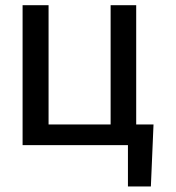

<svg xmlns="http://www.w3.org/2000/svg" viewBox="-20 -548 665 725"><path d="M65.3 0V-528.4H163.4V-78.1H397.7V-528.4H494.3V-78.1H559.7L549.7 156.2H463.1V0Z"/></svg>

Font: Inter UI
Style: Regular
Weight: 400
Designer: Rasmus Andersson
Foundry: rsms
Version: Version 2.2